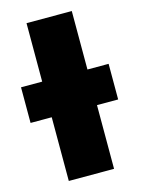

<svg xmlns="http://www.w3.org/2000/svg" viewBox="-143 -789 648 885"><g transform="rotate(-15 181.0 -346.5)"><path d="M289 30H73V-274H-28V-444H73V-723H289V-444H390V-274H289Z"/></g></svg>

Font: Repo
Style: ExtraBlack
Weight: 1000
Designer: Stefan Peev
Foundry: Context Ltd
Version: Version 001.000